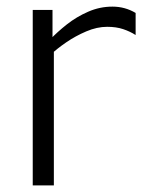

<svg xmlns="http://www.w3.org/2000/svg" viewBox="-20 -560 450 580"><path d="M78.9 -530H138.6V-432L142.7 -417V0H78.9ZM319.7 -540Q357.7 -540 389.7 -520.9V-454.2Q372.9 -465 352 -472Q331.2 -479 303.6 -479Q272.9 -479 240.4 -465.1Q207.9 -451.2 179.8 -431.9Q151.6 -412.5 133.2 -394.9L131 -440.2Q152.7 -463.1 181.9 -486.2Q211.2 -509.3 246.3 -524.6Q281.4 -540 319.7 -540Z"/></svg>

Font: Roundo Variable
Style: Regular
Weight: 200
Designer: Shiva Nallaperumal
Foundry: Indian Type Foundry
Version: Version 2.000